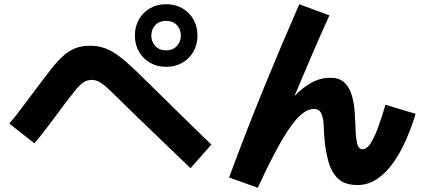

<svg xmlns="http://www.w3.org/2000/svg" viewBox="-20 -827 2040 911"><path d="M768 -510Q725 -510 691.5 -529.5Q658 -549 639 -582.5Q620 -616 620 -658Q620 -701 639 -734.5Q658 -768 691.5 -787.5Q725 -807 768 -807Q812 -807 845.5 -787.5Q879 -768 898 -734.5Q917 -701 917 -658Q917 -616 898 -582.5Q879 -549 845.5 -529.5Q812 -510 768 -510ZM768 -588Q800 -588 819 -608.5Q838 -629 838 -658Q838 -688 819 -708Q800 -728 768 -728Q736 -728 717 -708Q698 -688 698 -658Q698 -629 717 -608.5Q736 -588 768 -588ZM983 -141 884 -29Q863 -49 824.5 -86Q786 -123 734.5 -172.5Q683 -222 623.5 -279.5Q564 -337 501 -399Q474 -425 454.5 -436.5Q435 -448 415 -448Q393 -448 374 -435Q355 -422 330 -389Q308 -362 282.5 -328Q257 -294 231.5 -259.5Q206 -225 183 -195.5Q160 -166 143 -147L24 -241Q38 -256 61.5 -286.5Q85 -317 112 -353Q139 -389 165 -424Q191 -459 211 -484Q244 -528 273.5 -556Q303 -584 334.5 -597Q366 -610 407 -610Q446 -610 478.5 -598Q511 -586 545.5 -560Q580 -534 625 -491Q640 -476 674 -443Q708 -410 751 -367.5Q794 -325 839 -281Q884 -237 922 -200Q960 -163 983 -141Z M1809 -330 1952 -287Q1932 -221 1905 -160Q1878 -99 1843.5 -51.5Q1809 -4 1767 23.5Q1725 51 1676 51Q1616 51 1584 20.5Q1552 -10 1537.5 -63.5Q1523 -117 1518 -185Q1517 -209 1515.5 -238Q1514 -267 1504.5 -288.5Q1495 -310 1469 -310Q1445 -310 1419 -291.5Q1393 -273 1362 -230.5Q1331 -188 1292 -116Q1253 -44 1203 64L1199 62L1198 63L1195 61L1067 15Q1148 -204 1231.5 -408.5Q1315 -613 1400 -807L1543 -754Q1500 -660 1459 -564Q1418 -468 1377 -371Q1415 -411 1457.5 -434.5Q1500 -458 1547 -458Q1592 -458 1616 -433.5Q1640 -409 1650.5 -370.5Q1661 -332 1663.5 -288.5Q1666 -245 1667.5 -206.5Q1669 -168 1675.5 -143.5Q1682 -119 1700 -119Q1721 -119 1739 -147.5Q1757 -176 1774.5 -224Q1792 -272 1809 -330Z"/></svg>

Font: Murecho
Style: Bold
Weight: 700
Designer: Neil Summerour
Foundry: Positype
Version: Version 1.010; ttfautohint (v1.8.3)